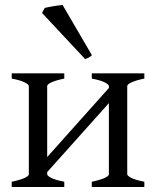

<svg xmlns="http://www.w3.org/2000/svg" viewBox="-20 -747 623 767"><path d="M346.7 0V-21Q379.9 -27.8 397.5 -35.9Q415 -43.9 415 -50.8V-335L168.5 -59.6V-50.8Q168.5 -44.9 184.8 -36.4Q201.2 -27.8 236.8 -21V0H26.9V-21Q60.1 -27.8 77.6 -35.9Q95.2 -43.9 95.2 -50.8V-403.3Q95.2 -409.2 78.9 -417.7Q62.5 -426.3 26.9 -433.1V-454.1H236.8V-433.1Q203.6 -426.3 186 -418.2Q168.5 -410.2 168.5 -403.3V-119.6L415 -395.5V-403.3Q415 -409.2 398.7 -417.7Q382.3 -426.3 346.7 -433.1V-454.1H556.6V-433.1Q523.4 -426.3 505.9 -418.2Q488.3 -410.2 488.3 -403.3V-50.8Q488.3 -44.9 504.6 -36.4Q521 -27.8 556.6 -21V0ZM347.2 -526.4Q340.8 -520.5 334.5 -517.1Q328.1 -513.7 319.8 -511.2L147.9 -695.3L158.7 -715.3Q163.6 -716.8 173.1 -718.5Q182.6 -720.2 193.1 -722.2Q203.6 -724.1 213.9 -725.3Q224.1 -726.6 230 -727.1Z"/></svg>

Font: Noto Serif Devanagari
Style: Regular
Weight: 400
Designer: Monotype Design Team
Foundry: Monotype Imaging Inc.
Version: Version 1.01